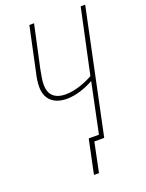

<svg xmlns="http://www.w3.org/2000/svg" viewBox="-163 -792 790 1041"><g transform="rotate(-20 232.0 -272.0)"><path d="M193 170H222L257 0H314L464 -714H438L358 -340C312 -315 253 -293 200 -293C132 -293 104 -329 104 -382C104 -407 109 -432 116 -469L169 -714H142L89 -465C81 -432 77 -405 77 -380C77 -307 123 -268 198 -268C252 -268 311 -290 353 -314L293 -26H234Z"/></g></svg>

Font: Noto Sans Condensed Thin
Style: Italic
Weight: 100
Width: 3
Italic angle: -12°
Designer: Monotype Design Team
Foundry: Monotype Imaging Inc.
Version: Version 2.013